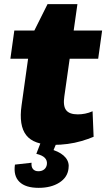

<svg xmlns="http://www.w3.org/2000/svg" viewBox="-20 -687 512 925"><path d="M238 11Q143 11 106.5 -35.5Q70 -82 84 -180L130 -509L209 -667H353L290 -223Q283 -177 298.5 -156.5Q314 -136 355 -136Q372 -136 390 -139.5Q408 -143 426 -151L431 -28Q405 -17 372.5 -7.5Q340 2 305.5 6.5Q271 11 238 11ZM49 -540H472L453 -404H30ZM166 218Q103 218 73.5 189Q44 160 52 106L132 97Q130 117 139 127.5Q148 138 165 138Q182 138 193 129Q204 120 206 104Q208 86 196 73.5Q184 61 155 54L176 0H253L238 36Q278 50 296.5 73Q315 96 310 126Q305 168 265.5 193Q226 218 166 218Z"/></svg>

Font: Pathway Extreme 28pt ExtraBold
Style: Italic
Weight: 800
Italic angle: -8°
Designer: Eduardo Rodriguez Tunni
Foundry: Eduardo Rodriguez Tunni
Version: Version 1.001;gftools[0.9.26]